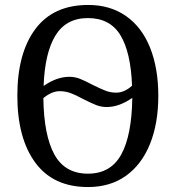

<svg xmlns="http://www.w3.org/2000/svg" viewBox="-20 -745 710 775"><path d="M50 -359Q50 -530 122.5 -627.5Q195 -725 336 -725Q425 -725 489 -680Q553 -635 586 -552Q619 -469 619 -358Q619 -247 585.5 -164Q552 -81 488.5 -35.5Q425 10 335 10Q195 10 122.5 -88.5Q50 -187 50 -359ZM513 -399Q508 -534 466 -603Q424 -672 335 -672Q247 -672 204 -602Q161 -532 156 -398Q209 -435 260 -435Q282 -435 302.5 -427Q323 -419 353 -403Q385 -387 405.5 -379Q426 -371 449 -371Q482 -371 513 -399ZM514 -350Q461 -313 411 -313Q388 -313 368 -321Q348 -329 316 -345Q287 -361 265.5 -369Q244 -377 221 -377Q189 -377 155 -349Q157 -199 199.5 -121.5Q242 -44 335 -44Q427 -44 469.5 -121.5Q512 -199 514 -350Z"/></svg>

Font: Noto Serif Narrow
Style: Regular
Weight: 400
Width: 4
Designer: Monotype Design Team
Foundry: Monotype Imaging Inc.
Version: Version 1.001